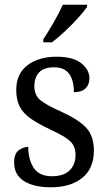

<svg xmlns="http://www.w3.org/2000/svg" viewBox="-20 -786 458 816"><path d="M196 10Q124 10 82 -16.5Q40 -43 40 -95Q40 -134 60.5 -148Q81 -162 100 -162Q100 -109 123 -73Q146 -37 201 -37Q250 -37 275.5 -61.5Q301 -86 301 -128Q301 -152 291.5 -169Q282 -186 258 -201.5Q234 -217 191 -237Q142 -260 110.5 -282Q79 -304 64 -332.5Q49 -361 49 -404Q49 -472 96.5 -508.5Q144 -545 221 -545Q290 -545 325 -517.5Q360 -490 360 -453Q360 -426 343 -410Q326 -394 294 -394Q294 -445 273.5 -472.5Q253 -500 211 -500Q166 -500 146 -478Q126 -456 126 -420Q126 -381 152 -360Q178 -339 239 -312Q312 -279 345.5 -244Q379 -209 379 -146Q379 -70 329.5 -30Q280 10 196 10ZM164 -619Q185 -651 208.5 -691.5Q232 -732 247 -766H350V-756Q338 -739 312.5 -710.5Q287 -682 256.5 -653.5Q226 -625 201 -606H164Z"/></svg>

Font: Noto Serif Tamil SemiCondensed
Style: Regular
Weight: 400
Width: 4
Designer: Indian Type Foundry, Tom Grace, and the Monotype Design Team
Foundry: Monotype Imaging Inc.
Version: Version 2.004; ttfautohint (v1.8.4.7-5d5b)